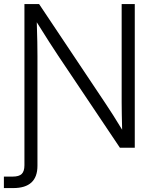

<svg xmlns="http://www.w3.org/2000/svg" viewBox="-48 -748 778 972"><path d="M-28.3 204.1V146H16.1Q48.3 146 62 132.6Q75.7 119.1 75.7 88.4V-727.5H149.9L483.9 -227.5Q501 -202.6 524.2 -165.8Q547.4 -128.9 570.3 -91.3Q569.3 -127.4 568.6 -167.2Q567.9 -207 567.9 -230.5V-727.5H634.3V0H559.1L247.6 -464.4Q229 -491.7 200.9 -535.9Q172.9 -580.1 138.2 -635.3Q140.1 -578.1 140.9 -535.4Q141.6 -492.7 141.6 -464.8V91.3Q141.6 204.1 19 204.1Z"/></svg>

Font: Inter Display Light
Style: Regular
Weight: 300
Designer: Rasmus Andersson
Foundry: rsms
Version: Version 4.000;git-a52131595